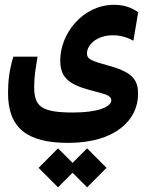

<svg xmlns="http://www.w3.org/2000/svg" viewBox="-20 -423 626 806"><path d="M266.1 176.8C463.4 176.8 559.6 81.5 559.6 -28.8C559.6 -83.5 541 -118.7 439 -146.5C357.9 -168.9 345.2 -175.3 345.2 -199.7C345.2 -232.9 383.8 -274.9 454.1 -274.9C489.3 -274.9 517.1 -264.6 540 -252L560.1 -371.6C533.7 -390.1 503.4 -402.8 458.5 -402.8C326.7 -402.8 232.9 -280.8 232.9 -170.4C232.9 -104 260.3 -70.3 359.4 -44.4C425.3 -27.3 447.3 -21.5 447.3 -2.4C447.3 25.4 392.1 49.3 287.6 49.3C153.3 49.3 123.5 24.4 123.5 -58.1C123.5 -102.5 128.9 -129.9 137.7 -185.1H36.1C19.5 -131.8 13.7 -83 13.7 -32.7C13.7 114.7 93.8 176.8 266.1 176.8ZM345.7 363.3 427.2 281.7 345.7 199.7 284.7 260.7 223.6 199.7 142.1 281.7 223.6 363.3 284.7 302.2Z"/></svg>

Font: Cascadia Code PL SemiBold
Style: Regular
Weight: 600
Monospace: yes
Designer: Aaron Bell
Foundry: Saja Typeworks
Version: Version 2404.023